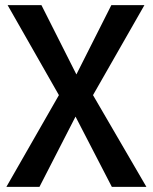

<svg xmlns="http://www.w3.org/2000/svg" viewBox="-20 -731 598 751"><path d="M142.1 -710.9 278.8 -439.9 415.5 -710.9H544.9L343.8 -358.9L552.7 0H417.5L275.4 -274.9L134.3 0H4.9L210.4 -358.9L9.8 -710.9Z"/></svg>

Font: Ufes Sans Medium
Style: Regular
Weight: 500
Designer: Ricardo Esteves & Filipe Motta
Foundry: ProDesignUfes - Ricardo Esteves, Filipe Motta (This is a derivative work, based on Roboto family, by Christian Robertson
Version: Version 2.0